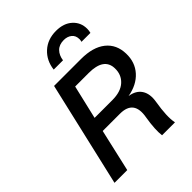

<svg xmlns="http://www.w3.org/2000/svg" viewBox="-246 -1011 1139 1139"><g transform="rotate(-45 324.0 -441.5)"><path d="M257 -730Q265 -798 311.5 -840.5Q358 -883 429 -883Q493 -883 531 -848.5Q569 -814 569 -761Q569 -745 565 -730H490Q493 -740 493 -749Q493 -780 473 -796Q453 -812 423 -812Q384 -812 362 -789.5Q340 -767 335 -730ZM37 0 190 -660H416Q516 -660 571 -616Q626 -572 628 -493Q630 -419 585 -369Q540 -319 460 -305Q514 -297 537.5 -260.5Q561 -224 551 -165Q533 -57 544 -3V0H436Q429 -51 444 -142Q467 -267 350 -267H205L144 0ZM226 -356H375Q446 -356 483.5 -390.5Q521 -425 519 -480Q516 -569 390 -569H276Z"/></g></svg>

Font: Elaine Sans Medium
Style: Italic
Weight: 500
Italic angle: -13°
Designer: Wei Huang
Foundry: Wei Huang
Version: Version 2.001;December 24, 2019;FontCreator 12.0.0.2547 64-b